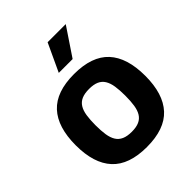

<svg xmlns="http://www.w3.org/2000/svg" viewBox="-217 -907 1048 1048"><g transform="rotate(-45 307.0 -383.0)"><path d="M38.4 -270.6Q38.4 -410.9 103.9 -481.7Q169.4 -552.6 306.8 -552.6Q444.2 -552.6 509.8 -481.7Q575.3 -410.9 575.3 -270.6Q575.3 -131.4 509.8 -60.4Q444.2 10.7 306.8 10.7Q169.4 10.7 103.9 -60.4Q38.4 -131.4 38.4 -270.6ZM307.5 -106.5Q342.3 -106.5 364.5 -116.5Q386.7 -126.4 399.3 -146.8Q411.9 -167.3 416.7 -198.3Q421.5 -229.4 421.5 -271.7Q421.5 -313.9 416.7 -345.2Q411.9 -376.4 399.3 -396.8Q386.7 -417.3 364.5 -427.2Q342.3 -437.1 307.5 -437.1Q272.4 -437.1 249.8 -427.2Q227.3 -417.3 214.5 -396.8Q201.7 -376.4 196.9 -345.2Q192.1 -313.9 192.1 -271.7Q192.1 -229.4 196.9 -198.3Q201.7 -167.3 214.5 -146.8Q227.3 -126.4 249.8 -116.5Q272.4 -106.5 307.5 -106.5ZM327.8 -777.3H467.7L359.4 -615.8H252.5Z"/></g></svg>

Font: Cannonade
Style: Bold
Weight: 700
Designer: Rasmus Andersson
Foundry: rsms
Version: Version 3.012;git-f93a4a705